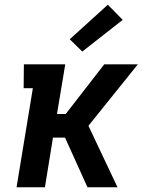

<svg xmlns="http://www.w3.org/2000/svg" viewBox="-20 -792 640 812"><path d="M50 0 119 -419H80L81 -520H256L221 -310H258L421 -520H563L354 -260L477 0H350L255 -210H204L170 0ZM328 -574 275 -626 436 -772 499 -708Z"/></svg>

Font: Iosevka Etoile
Style: Bold Italic
Weight: 700
Italic angle: -9°
Designer: Belleve Invis
Foundry: Belleve Invis
Version: Version 28.1.0; ttfautohint (v1.8.4)